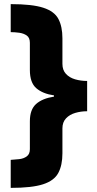

<svg xmlns="http://www.w3.org/2000/svg" viewBox="-20 -744 473 932"><path d="M32 32Q52 31 73.5 28.5Q95 26 110 15Q125 4 125 -20V-155Q125 -212 155 -239Q185 -266 242 -275V-281Q187 -289 156 -316Q125 -343 125 -404V-536Q125 -561 110 -571.5Q95 -582 73.5 -585Q52 -588 32 -588V-724Q136 -724 190 -706.5Q244 -689 263.5 -652Q283 -615 283 -558V-434Q283 -404 300 -385.5Q317 -367 344.5 -359Q372 -351 403 -351V-204Q373 -204 345.5 -196Q318 -188 300.5 -169.5Q283 -151 283 -121V0Q283 58 263 95.5Q243 133 189 150.5Q135 168 32 168Z"/></svg>

Font: Noto Sans Hebrew Thin Black
Style: Regular
Weight: 900
Version: Version 3.001